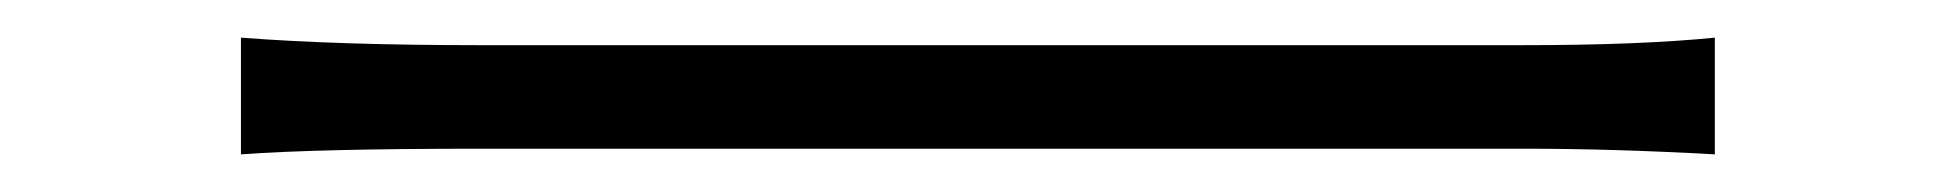

<svg xmlns="http://www.w3.org/2000/svg" viewBox="-20 -435 1040 102"><path d="M108 -353V-415Q160 -411 235 -411H789Q851 -411 891 -415V-353Q837 -356 790 -356H235Q149 -356 108 -353Z"/></svg>

Font: Source Han Sans Light
Style: Regular
Weight: 300
Designer: Ryoko NISHIZUKA Ë•øÂ°öÊ∂ºÂ≠ê (kana & ideographs); Paul D. Hunt (Latin, Greek & Cyrillic); Wenlong ZHANG Âº†ÊñáÈæô (bopom
Foundry: Adobe Systems Incorporated
Version: Version 1.004;PS 1.004;hotconv 1.0.82;makeotf.lib2.5.63406; 